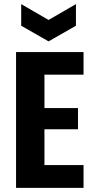

<svg xmlns="http://www.w3.org/2000/svg" viewBox="-20 -913 455 933"><path d="M58 0V-660H386V-550H196V-388H359V-285H196V-111H386V0ZM83 -893 216 -816 349 -893V-788L216 -712L83 -788Z"/></svg>

Font: Bricolage Grotesque 10pt Condensed Bricolage Grotesque 10pt Condensed Regular
Style: Bold
Weight: 700
Width: 3
Designer: Mathieu Triay
Foundry: Atelier Triay
Version: Version 1.000; ttfautohint (v1.8.4.7-5d5b);gftools[0.9.32]